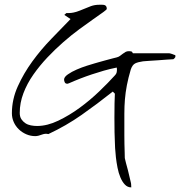

<svg xmlns="http://www.w3.org/2000/svg" viewBox="-20 -565 762 812"><path d="M457 -177.7Q390.6 -125 325.2 -79.1Q259.8 -33.2 184.6 2Q176.8 0 169.9 1Q163.1 2 156.7 4.4Q150.4 6.8 143.1 8.8Q135.7 10.7 128.9 10.7Q109.4 10.7 91.3 2.9Q73.2 -4.9 59.6 -18.1Q45.9 -31.2 38.1 -48.8Q30.3 -66.4 30.3 -85.9Q30.3 -144.5 55.2 -199.7Q80.1 -254.9 116.7 -305.2Q153.3 -355.5 197.3 -400.9Q241.2 -446.3 278.3 -484.4L252 -502L260.7 -509.8Q282.2 -508.8 299.8 -514.2Q317.4 -519.5 333 -526.4Q348.6 -533.2 364.7 -539.1Q380.9 -544.9 400.4 -544.9Q406.2 -544.9 412.1 -544.9Q418 -544.9 422.4 -543.5Q426.8 -542 429.2 -538.1Q431.6 -534.2 431.6 -527.3Q431.6 -524.4 416 -513.2Q400.4 -502 374.5 -483.9Q348.6 -465.8 315.4 -441.4Q282.2 -417 247.6 -386.7Q212.9 -356.4 180.2 -321.8Q147.5 -287.1 121.1 -249.5Q94.7 -211.9 79.1 -170.9Q63.5 -129.9 63.5 -87.9Q63.5 -71.3 70.3 -61Q77.1 -50.8 87.4 -43.9Q97.7 -37.1 110.8 -34.7Q124 -32.2 136.7 -32.2Q179.7 -32.2 226.6 -54.7Q273.4 -77.1 317.4 -109.4Q361.3 -141.6 399.9 -178.7Q438.5 -215.8 465.8 -246.1Q471.7 -252 473.1 -257.8Q474.6 -263.7 474.6 -271.5Q474.6 -273.4 474.1 -276.4Q473.6 -279.3 473.6 -279.3Q444.3 -273.4 418.9 -266.1Q393.6 -258.8 368.7 -250.5Q343.8 -242.2 319.8 -232.9Q295.9 -223.6 269.5 -211.9Q268.6 -211.9 267.6 -211.9Q267.6 -210.9 264.6 -210.9Q256.8 -210.9 253.9 -216.8Q251 -222.7 251 -228.5Q251 -239.3 267.1 -250.5Q283.2 -261.7 304.7 -271Q326.2 -280.3 347.7 -287.1Q369.1 -293.9 379.9 -296.9Q382.8 -297.9 397 -301.8Q411.1 -305.7 426.8 -310.1Q442.4 -314.5 456.1 -317.9Q469.7 -321.3 473.6 -322.3Q481.4 -324.2 487.3 -328.6Q493.2 -333 499 -337.4Q504.9 -341.8 510.7 -345.2Q516.6 -348.6 525.4 -348.6Q530.3 -348.6 534.7 -347.7Q539.1 -346.7 542 -339.8H695.3Q696.3 -339.8 700.2 -338.9Q704.1 -337.9 708.5 -336.4Q712.9 -335 715.8 -333.5Q718.8 -332 720.7 -332Q720.7 -331.1 721.7 -330.1Q721.7 -329.1 721.7 -328.6Q721.7 -328.1 721.7 -327.1Q721.7 -326.2 721.7 -325.7Q721.7 -325.2 721.7 -324.2Q720.7 -323.2 720.7 -322.3Q719.7 -320.3 716.8 -317.4Q713.9 -314.5 712.9 -314.5Q705.1 -314.5 687 -313Q668.9 -311.5 648.4 -310.1Q627.9 -308.6 609.9 -307.6Q591.8 -306.6 585 -305.7Q563.5 -302.7 551.8 -296.9Q540 -291 533.2 -271.5Q522.5 -235.4 516.6 -204.6Q510.7 -173.8 508.3 -144.5Q505.9 -115.2 505.9 -84Q505.9 -52.7 505.9 -15.6Q505.9 -9.8 505.9 7.8Q505.9 25.4 506.3 44.4Q506.8 63.5 507.3 80.1Q507.8 96.7 507.8 103.5Q508.8 109.4 512.7 124Q516.6 138.7 521 154.8Q525.4 170.9 528.3 185.5Q531.2 200.2 533.2 206.1Q534.2 208 534.7 216.3Q535.2 224.6 535.2 227.5Q519.5 227.5 508.3 215.8Q497.1 204.1 489.3 185.5Q481.4 167 477.1 144.5Q472.7 122.1 470.2 100.6Q467.8 79.1 466.8 61.5Q465.8 43.9 465.8 35.2Q464.8 23.4 464.4 -5.4Q463.9 -34.2 463.9 -66.9Q463.9 -99.6 464.4 -128.4Q464.8 -157.2 465.8 -168.9Z"/></svg>

Font: Zeyada
Style: Regular
Weight: 400
Version: Version 1.002 2010